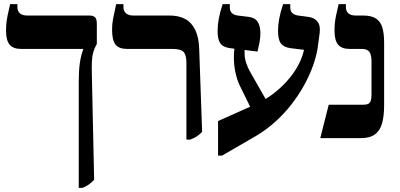

<svg xmlns="http://www.w3.org/2000/svg" viewBox="-20 -667 1929 927"><path d="M360.2 240V-272.9Q360.2 -324.7 365.2 -360.7Q370.2 -396.7 381.7 -428.8V-430.8H81.3Q44 -430.8 26.5 -451.4Q9.1 -471.9 9.1 -520.2Q9.1 -539.3 11 -556.3Q12.8 -573.3 17.2 -594.8Q21.6 -616.2 28.9 -647H64V-633Q64 -613.6 75.8 -602.8Q87.5 -592 111.8 -592H412.2Q431 -592 439.2 -583.3Q447.5 -574.5 447.5 -552.6V-455.1Q436.3 -435 430.6 -416Q424.9 -397 423.7 -372.2Q422.5 -347.4 423.5 -307.5L434.5 201.1Q420.6 215.6 408.1 224.4Q395.7 233.2 378.7 240Z M880 7V-364.2Q880 -399.3 867.3 -415.1Q854.6 -430.8 811.1 -430.8H593.3Q554.8 -430.8 538 -451.4Q521.1 -472.1 521.1 -524.3Q521.1 -549.4 525.5 -574Q530 -598.6 540.9 -647H576V-633Q576 -613.2 588.6 -602.6Q601.2 -592 623 -592H798.8Q843.7 -592 874.6 -575.1Q905.6 -558.1 922.9 -522Q940.2 -486 941.8 -429.1L955.9 -30.2Q942 -16.3 929.9 -8.3Q917.8 -0.4 898.5 7Z M1032.8 84.3V-82.6L1202.9 -158.5Q1252 -179.7 1292.3 -209.2Q1332.5 -238.8 1363.5 -273.1Q1394.6 -307.4 1415.5 -344.1Q1436.4 -380.7 1445.8 -418.1L1447.8 -426.4L1383.3 -434.3Q1349.6 -438.9 1335.9 -457.6Q1322.3 -476.4 1322.3 -518.5Q1322.3 -545.1 1327.9 -575.7Q1333.4 -606.3 1346.9 -647H1381.4V-630.8Q1381.4 -613.2 1391.5 -603.7Q1401.7 -594.3 1421.1 -591.8L1466.6 -585.7Q1497.4 -582.2 1512.7 -562.8Q1528 -543.4 1523.4 -508.2L1515.4 -447.6Q1509.8 -402.3 1492.6 -353.5Q1475.4 -304.6 1448.6 -256Q1421.7 -207.3 1386.5 -162.2Q1351.2 -117 1308.2 -78.4Q1265.3 -39.8 1216.6 -11L1052.1 84.3ZM1204.3 -117.9 1136.9 -255.5Q1124.7 -280.9 1117 -316.3Q1109.2 -351.7 1109.2 -389.6Q1109.1 -427.4 1116.8 -459.1L1163.3 -454.6Q1159.7 -427.3 1160.9 -404.7Q1162.1 -382 1168.8 -362.4Q1175.5 -342.7 1185.5 -324L1282 -154.7ZM1223.4 -418 1091.6 -434.3Q1057 -438.9 1043.8 -457.9Q1030.6 -476.8 1030.6 -517.3Q1030.6 -545.1 1036.3 -576.7Q1042.1 -608.4 1055.1 -647H1089.7V-630.8Q1089.7 -613.6 1099.6 -603.9Q1109.5 -594.3 1129.4 -591.8L1179.1 -585.7Q1209.5 -582.6 1223.3 -562.7Q1237.2 -542.8 1237.2 -506.8Q1237.2 -486.4 1233.7 -466.2Q1230.1 -446.1 1223.4 -418Z M1526.3 0 1567.1 -161.2H1731Q1748.2 -161.2 1757.2 -165.3Q1766.1 -169.4 1769.9 -180.3Q1773.7 -191.1 1773.7 -209.7V-368.1Q1773.7 -403 1763.3 -416.9Q1752.9 -430.8 1726.4 -430.8H1667.3Q1630.4 -430.8 1612.7 -451.1Q1595.1 -471.5 1595.1 -518.9Q1595.1 -538.9 1596.7 -555.7Q1598.3 -572.5 1602.9 -593.7Q1607.6 -614.9 1614.9 -647H1650V-633Q1650 -613.2 1662 -602.6Q1674 -592 1697.8 -592H1733.9Q1773 -592 1795.1 -577.7Q1817.1 -563.4 1825.9 -534.6Q1834.6 -505.8 1834.6 -461.2V-158.8Q1834.6 -106.5 1824.6 -71.2Q1814.6 -35.9 1790 -17.9Q1765.3 0 1720.7 0Z"/></svg>

Font: Noto Serif Hebrew
Style: Regular
Weight: 400
Designer: Monotype Design Team
Foundry: Monotype Imaging Inc.
Version: Version 2.003